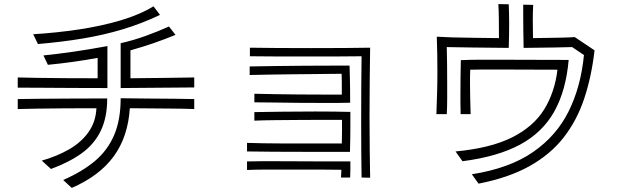

<svg xmlns="http://www.w3.org/2000/svg" viewBox="-20 -851 3040 942"><path d="M765 -778Q675 -735 581.5 -707Q488 -679 386 -662Q284 -645 166 -635L143 -683Q257 -690 367 -706.5Q477 -723 571.5 -751Q666 -779 733 -820ZM572 -639Q634 -653 695 -675Q756 -697 809 -721L841 -680Q735 -636 620 -604V-467Q718 -468 802 -469Q886 -470 933 -471V-422L572 -419ZM459 -567Q399 -556 338 -547.5Q277 -539 215 -533L193 -579Q262 -586 341.5 -597.5Q421 -609 507 -625V-419Q420 -419 335 -419.5Q250 -420 180 -420.5Q110 -421 67 -421V-471Q103 -470 164 -469Q225 -468 301 -467.5Q377 -467 459 -467ZM933 -316Q886 -318 801 -318.5Q716 -319 617 -320Q608 -180 538 -84Q468 12 332 71L290 32Q382 -8 444.5 -60Q507 -112 539.5 -187Q572 -262 572 -369Q637 -368 706 -367.5Q775 -367 835.5 -366.5Q896 -366 933 -365ZM185 -63Q259 -84 318.5 -118Q378 -152 414 -202.5Q450 -253 453 -320Q373 -320 298 -319.5Q223 -319 163 -318Q103 -317 67 -316V-365Q111 -366 182 -366.5Q253 -367 337.5 -367.5Q422 -368 506 -368Q506 -275 474.5 -209.5Q443 -144 381.5 -99.5Q320 -55 230 -22Z M1754 20Q1753 -33 1752.5 -103.5Q1752 -174 1752 -249Q1752 -341 1752.5 -428Q1753 -515 1754 -575Q1705 -574 1633.5 -574Q1562 -574 1485 -574Q1408 -574 1334 -574Q1260 -574 1206 -575V-617Q1262 -616 1342.5 -615.5Q1423 -615 1508 -615Q1593 -615 1670 -615.5Q1747 -616 1796 -617Q1795 -556 1794 -464.5Q1793 -373 1793 -276Q1793 -192 1794 -113.5Q1795 -35 1796 21ZM1657 -387Q1657 -422 1657 -448Q1657 -474 1656 -489Q1638 -489 1600.5 -488.5Q1563 -488 1513.5 -487.5Q1464 -487 1410 -486.5Q1356 -486 1302.5 -485Q1249 -484 1205 -483V-525Q1261 -526 1331.5 -527Q1402 -528 1473 -528.5Q1544 -529 1603 -529Q1662 -529 1695 -529Q1696 -500 1696.5 -475Q1697 -450 1697.5 -420.5Q1698 -391 1698 -347Q1668 -346 1633.5 -346Q1599 -346 1562 -346Q1503 -346 1442 -346.5Q1381 -347 1326 -348Q1271 -349 1228 -349V-391Q1273 -390 1330.5 -389Q1388 -388 1449 -387.5Q1510 -387 1565 -387ZM1487 -106Q1403 -106 1324 -106.5Q1245 -107 1192 -108V-150Q1225 -149 1275 -148Q1325 -147 1383.5 -147Q1442 -147 1500 -147H1657Q1658 -176 1658 -205Q1658 -234 1658 -263H1566Q1511 -263 1449 -262.5Q1387 -262 1329.5 -261.5Q1272 -261 1228 -259V-301Q1285 -302 1365.5 -303Q1446 -304 1527 -304Q1574 -304 1618 -303.5Q1662 -303 1699 -302Q1699 -263 1699 -233.5Q1699 -204 1698.5 -174.5Q1698 -145 1697 -106ZM1655 -18Q1608 -19 1544 -19Q1480 -19 1415 -19Q1350 -19 1290.5 -19Q1231 -19 1192 -17V-59Q1222 -60 1261 -60Q1300 -60 1344 -60Q1403 -60 1466 -59.5Q1529 -59 1589.5 -59Q1650 -59 1699 -59Q1699 -42 1699 -21.5Q1699 -1 1698 20H1653Z M2121 -291Q2123 -342 2124.5 -395Q2126 -448 2126 -500Q2126 -587 2123 -671Q2153 -669 2200.5 -667.5Q2248 -666 2306.5 -665.5Q2365 -665 2428 -664Q2428 -708 2427.5 -755Q2427 -802 2425 -831L2476 -830Q2477 -807 2477.5 -782.5Q2478 -758 2478 -734Q2478 -704 2477.5 -674.5Q2477 -645 2476 -616Q2367 -617 2294 -618Q2221 -619 2172 -620Q2173 -580 2173.5 -534.5Q2174 -489 2174 -440Q2174 -404 2174 -366.5Q2174 -329 2172 -291ZM2295 4Q2479 -25 2594.5 -104.5Q2710 -184 2770 -305Q2830 -426 2845 -581L2787 -620Q2756 -619 2698 -618Q2640 -617 2549 -616Q2548 -662 2547.5 -704.5Q2547 -747 2547 -781V-828L2596 -827Q2595 -813 2594.5 -793.5Q2594 -774 2594 -753Q2594 -731 2594.5 -708.5Q2595 -686 2595 -664Q2665 -665 2720 -666Q2775 -667 2800 -669L2897 -604Q2882 -474 2846 -366.5Q2810 -259 2745 -176Q2680 -93 2578 -36Q2476 21 2328 50ZM2215 -108Q2387 -124 2492.5 -177Q2598 -230 2650 -314.5Q2702 -399 2715 -509Q2633 -509 2558 -509.5Q2483 -510 2415 -510Q2381 -510 2349 -510Q2317 -510 2287 -509Q2286 -490 2286 -472Q2286 -454 2286 -436Q2286 -402 2287 -367Q2288 -332 2289 -291H2240Q2239 -320 2239 -345.5Q2239 -371 2239 -396Q2239 -436 2239.5 -474.5Q2240 -513 2241 -556Q2291 -558 2338.5 -558Q2386 -558 2435 -558Q2509 -558 2590 -557.5Q2671 -557 2770 -557Q2757 -407 2699.5 -304Q2642 -201 2531.5 -141.5Q2421 -82 2249 -60Z"/></svg>

Font: Train One
Style: Regular
Weight: 400
Designer: Fontworks Inc.
Foundry: Fontworks Inc.
Version: Version 1.100